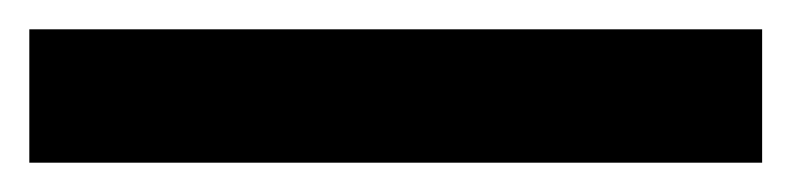

<svg xmlns="http://www.w3.org/2000/svg" viewBox="-20 65 540 131"><path d="M0 176V85H500V176Z"/></svg>

Font: TypoPRO Lekton
Style: Bold
Weight: 700
Monospace: yes
Designer: Paolo Mazzetti, Luciano Perondi, Raffaele Flato, Elena Papassissa, Emilio Macchia, Michela Povoleri, Tobias Seemiller, R
Version: Version 34.000